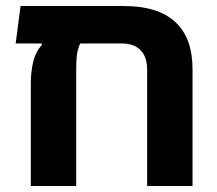

<svg xmlns="http://www.w3.org/2000/svg" viewBox="-20 -623 727 643"><path d="M395 -602.8Q508.8 -602.8 566.8 -549.5Q624.8 -496.2 624.8 -391.2V0H472.8V-388.2Q472.8 -433 450.6 -455.2Q428.5 -477.5 387 -477.5H249.2Q244 -469.8 239.6 -451.2Q235.2 -432.8 235.2 -388V0H83.2V-342.2Q83.2 -381.8 90.8 -414.5Q98.2 -447.2 121.2 -474.5L113.2 -482V-602.8ZM32.5 -477.5 48.8 -602.8H329.8V-477.5Z"/></svg>

Font: Noto Sans Hebrew Light
Style: Regular
Weight: 100
Version: Version 3.000